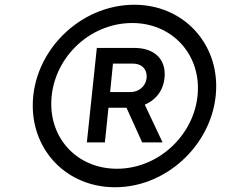

<svg xmlns="http://www.w3.org/2000/svg" viewBox="-20 -777 1005 809"><path d="M546 -757C316 -757 118 -560 118 -332C118 -138 265 12 465 12C693 12 891 -186 891 -414C891 -606 745 -757 546 -757ZM473 -66C312 -66 196 -184 196 -339C196 -524 352 -680 537 -680C697 -680 814 -561 814 -406C814 -223 657 -66 473 -66ZM674 -465C674 -535 623 -575 547 -575H388L346 -177H422L437 -323H513L579 -177H665L590 -336C642 -358 674 -404 674 -465ZM528 -389H444L456 -509H540C575 -509 598 -488 598 -456C598 -417 568 -389 528 -389Z"/></svg>

Font: Plus Jakarta Text
Style: Italic
Weight: 400
Italic angle: -12°
Designer: Gumpita Rahayu
Foundry: Tokotype Studio
Version: Version 1.000;hotconv 1.0.109;makeotfexe 2.5.65596